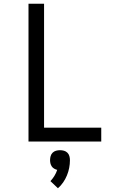

<svg xmlns="http://www.w3.org/2000/svg" viewBox="-20 -755 640 1024"><path d="M132 0V-735H215V-74H520V0ZM289 249 249 211Q261 198 270.5 182.5Q280 167 285 151Q277 149 269 144.5Q261 140 256 132.5Q251 125 249 116.5Q247 108 247 99Q247 88 250 77.5Q253 67 260.5 59.5Q268 52 278.5 49Q289 46 300 46Q311 46 321.5 49Q332 52 339.5 59.5Q347 67 350 77.5Q353 88 353 99Q353 120 349 140.5Q345 161 337 180.5Q329 200 317 217.5Q305 235 289 249Z"/></svg>

Font: Zed Sans Extended
Style: Regular
Weight: 400
Width: 7
Designer: Belleve Invis
Foundry: Belleve Invis
Version: Version 1.0.0; ttfautohint (v1.8.4)